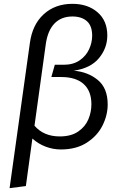

<svg xmlns="http://www.w3.org/2000/svg" viewBox="-20 -768 636 1002"><path d="M136 -544Q149 -640 208.5 -694Q268 -748 358 -748Q438 -748 489 -704Q540 -660 540 -583Q540 -517 496.5 -464.5Q453 -412 365 -399Q439 -393 490.5 -350.5Q542 -308 542 -223Q542 -167 515 -113Q488 -59 433 -23.5Q378 12 298 12Q257 12 218.5 -2.5Q180 -17 149 -45L115 203L30 214ZM457 -224Q457 -293 416.5 -329.5Q376 -366 300 -366H248L266 -430H312Q362 -430 395.5 -453Q429 -476 445 -511Q461 -546 461 -582Q461 -633 433.5 -657.5Q406 -682 358 -682Q300 -682 264.5 -645.5Q229 -609 219 -538L160 -112Q208 -56 292 -56Q351 -56 388 -81.5Q425 -107 441 -145Q457 -183 457 -224Z"/></svg>

Font: Fira Sans Book
Style: Italic
Weight: 350
Italic angle: -8°
Designer: bBox Type GmbH & Carrois Corporate GbR & Edenspiekermann AG
Foundry: bBox Type GmbH & Carrois Corporate GbR & Edenspiekermann AG
Version: Version 4.301